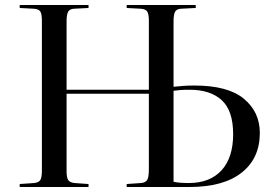

<svg xmlns="http://www.w3.org/2000/svg" viewBox="-20 -750 1107 770"><path d="M59 0V-12L117 -16Q136 -18 142 -28.5Q148 -39 148 -67V-668Q148 -694 141.5 -704Q135 -714 115 -715L59 -718V-730H335V-718L277 -715Q259 -714 253 -702.5Q247 -691 247 -664V-390H577V-667Q577 -693 570.5 -703.5Q564 -714 544 -715L488 -718V-730H765V-718L706 -715Q688 -714 682 -702.5Q676 -691 676 -664V-402Q698 -404 715 -405.5Q732 -407 760 -407Q894 -407 958 -354Q1022 -301 1022 -217Q1022 -115 949 -57.5Q876 0 739 0H488V-12L546 -16Q565 -18 571 -29.5Q577 -41 577 -72V-374H247V-63Q247 -38 253.5 -28Q260 -18 279 -16L335 -12V0ZM676 -21Q699 -16 737 -16Q822 -16 868.5 -67Q915 -118 915 -212Q915 -306 869.5 -348Q824 -390 741 -390Q719 -390 704.5 -389Q690 -388 676 -386Z"/></svg>

Font: Display Regular
Style: Regular
Weight: 400
Designer: Latin by Veronika Burian and Jose Scaglione. Greek by Irene Vlachou. Cyrillic by Vera Evstafieva.
Foundry: TypeTogether
Version: Version 3.002